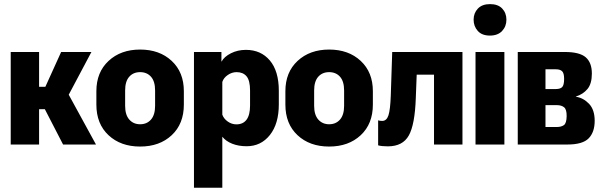

<svg xmlns="http://www.w3.org/2000/svg" viewBox="-20 -697 2901 926"><path d="M196.3 -170.4H274.4L311.5 -240.2L289.1 -281.2L174.8 -211.9ZM168.5 -278.3V-446.3H31.7V0H168.5V-278.3H100.1V-170.4H196.3L284.2 0H442.9L311.5 -240.2L420.9 -446.3H274.9L198.7 -278.3Z M444.8 -192.4Q444.8 -99.6 503.4 -44.9Q562 9.8 655.8 9.8Q749.5 9.8 808.1 -44.9Q866.7 -99.6 866.7 -192.4V-257.3Q866.7 -348.6 808.1 -403.3Q749.5 -458 655.8 -458Q562.5 -458 503.7 -403.3Q444.8 -348.6 444.8 -257.3ZM583.5 -260.7Q583.5 -304.7 603.3 -326.9Q623 -349.1 655.8 -349.1Q688.5 -349.1 708.3 -326.9Q728 -304.7 728 -260.7V-186.5Q728 -143.1 708.3 -120.4Q688.5 -97.7 655.8 -97.7Q623.5 -97.7 603.5 -120.4Q583.5 -143.1 583.5 -186.5Z M915.5 208.5H1052.2V-37.6Q1069.8 -15.6 1100.3 -3.7Q1130.9 8.3 1169.4 8.3Q1238.8 8.3 1281.7 -45.9Q1324.7 -100.1 1324.7 -193.4V-259.3Q1324.7 -354 1281.5 -405.3Q1238.3 -456.5 1166 -456.5Q1126.5 -456.5 1094 -440.2Q1061.5 -423.8 1048.8 -400.4H1047.9V-446.3H915.5ZM1052.2 -301.8Q1058.6 -321.8 1078.6 -335.4Q1098.6 -349.1 1121.1 -349.1Q1152.3 -349.1 1169.2 -328.9Q1186 -308.6 1186 -260.7V-188Q1186 -142.6 1169.2 -119.9Q1152.3 -97.2 1120.1 -97.2Q1097.7 -97.2 1078.4 -110.8Q1059.1 -124.5 1052.2 -144Z M1356.4 -192.4Q1356.4 -99.6 1415 -44.9Q1473.6 9.8 1567.4 9.8Q1661.1 9.8 1719.7 -44.9Q1778.3 -99.6 1778.3 -192.4V-257.3Q1778.3 -348.6 1719.7 -403.3Q1661.1 -458 1567.4 -458Q1474.1 -458 1415.3 -403.3Q1356.4 -348.6 1356.4 -257.3ZM1495.1 -260.7Q1495.1 -304.7 1514.9 -326.9Q1534.7 -349.1 1567.4 -349.1Q1600.1 -349.1 1619.9 -326.9Q1639.6 -304.7 1639.6 -260.7V-186.5Q1639.6 -143.1 1619.9 -120.4Q1600.1 -97.7 1567.4 -97.7Q1535.2 -97.7 1515.1 -120.4Q1495.1 -143.1 1495.1 -186.5Z M1989.7 -336.9H2073.2V0H2210.4V-446.3H1871.6L1864.7 -235.8Q1862.3 -168 1853.5 -140.9Q1844.7 -113.8 1823.2 -113.8Q1817.4 -113.8 1812.7 -114.5Q1808.1 -115.2 1803.7 -116.7V3.9Q1811 6.3 1824.2 7.6Q1837.4 8.8 1850.6 8.8Q1922.4 8.8 1951.7 -43.7Q1981 -96.2 1985.4 -224.6Z M2273.4 0H2412.6V-446.3H2273.4ZM2264.2 -602.1Q2264.2 -570.3 2284.2 -547.9Q2304.2 -525.4 2342.8 -525.4Q2380.9 -525.4 2401.6 -547.6Q2422.4 -569.8 2422.4 -602.1Q2422.4 -634.3 2402.1 -655.8Q2381.8 -677.2 2343.3 -677.2Q2305.2 -677.2 2284.7 -655.5Q2264.2 -633.8 2264.2 -602.1Z M2477.1 0H2716.3Q2790 0 2819.1 -29.8Q2848.1 -59.6 2848.1 -114.3Q2848.1 -168 2820.8 -196.5Q2793.5 -225.1 2757.3 -230.5V-231.4Q2792 -242.2 2813.2 -267.6Q2834.5 -293 2834.5 -342.3Q2834.5 -395 2804.9 -420.7Q2775.4 -446.3 2703.6 -446.3H2477.1ZM2610.8 -267.6V-362.8H2661.1Q2681.6 -362.8 2691.2 -353.3Q2700.7 -343.8 2700.7 -316.9Q2700.7 -286.6 2691.4 -277.1Q2682.1 -267.6 2661.1 -267.6ZM2610.8 -84.5V-189.9H2666Q2687.5 -189.9 2700.4 -179.7Q2713.4 -169.4 2712.9 -136.7Q2712.4 -102.5 2699.5 -93.5Q2686.5 -84.5 2666 -84.5Z"/></svg>

Font: Roboto Flex Super Cond Bold
Style: Regular
Weight: 700
Width: 3
Designer: Berlow after Robertson
Foundry: Google
Version: Version 3.000